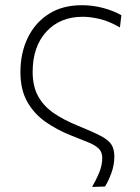

<svg xmlns="http://www.w3.org/2000/svg" viewBox="-20 -525 540 738"><path d="M334 193.5Q348.5 169 360.8 139.8Q373 110.5 373 82Q373 60.5 360.8 47.5Q348.5 34.5 321.8 23.2Q295 12 251.5 -5Q198.5 -26 154.8 -56.8Q111 -87.5 84.8 -133.8Q58.5 -180 58.5 -248Q58.5 -321 86.5 -379.2Q114.5 -437.5 167.2 -471.2Q220 -505 294.5 -505Q337.5 -505 377.8 -494Q418 -483 446.5 -466.5L441 -419.5Q399.5 -443.5 363.5 -452Q327.5 -460.5 298 -460.5Q210.5 -460.5 158 -403Q105.5 -345.5 105.5 -248.5Q105.5 -193 126.8 -154.8Q148 -116.5 187.2 -89.8Q226.5 -63 280 -41.5Q337 -18.5 367.2 -2.5Q397.5 13.5 408.5 31Q419.5 48.5 419.5 77Q419.5 109.5 407.8 141Q396 172.5 383.5 192Z"/></svg>

Font: Commissioner ExtraLight
Style: Regular
Weight: 200
Designer: Kostas Bartsokas
Foundry: Kostas Bartsokas
Version: Version 1.000; ttfautohint (v1.8.3)